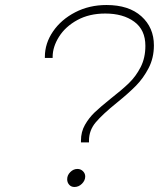

<svg xmlns="http://www.w3.org/2000/svg" viewBox="-20 -738 634 766"><path d="M303 -177Q303 -212 319 -240Q335 -268 357.5 -289.5Q380 -311 421 -344Q466 -379 494 -406Q522 -433 541 -470Q560 -507 560 -555Q560 -619 515.5 -651.5Q471 -684 400 -684Q336 -684 288.5 -658Q241 -632 215.5 -591.5Q190 -551 190 -511V-507H159V-511Q159 -565 191.5 -612.5Q224 -660 280 -689Q336 -718 405 -718Q494 -718 544 -673Q594 -628 594 -557Q594 -507 573 -466.5Q552 -426 522.5 -396Q493 -366 446 -328Q389 -282 362 -250Q335 -218 335 -177V-170H303ZM248 -23Q248 -39 260.5 -51.5Q273 -64 289 -64Q302 -64 311 -55Q320 -46 320 -34Q320 -18 307 -5Q294 8 277 8Q264 8 256 -1Q248 -10 248 -23Z"/></svg>

Font: Be Vietnam Thin
Style: Italic
Weight: 250
Italic angle: -9°
Designer: Gabriel Lam
Foundry: TypeRant
Version: Version 3.000